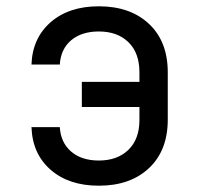

<svg xmlns="http://www.w3.org/2000/svg" viewBox="-20 -580 640 610"><path d="M294 10Q199 10 141 -40.5Q83 -91 80 -176H170Q173 -127 206 -98.5Q239 -70 294 -70Q353 -70 388 -104Q423 -138 423 -199V-240H240V-320H423V-350Q423 -412 388 -446Q353 -480 294 -480Q239 -480 206 -452Q173 -424 170 -375H80Q83 -459 141 -509.5Q199 -560 294 -560Q394 -560 453.5 -504Q513 -448 513 -350V-200Q513 -102 453.5 -46Q394 10 294 10Z"/></svg>

Font: JetBrainsMonoNL NFM
Style: Regular
Weight: 400
Monospace: yes
Designer: Philipp Nurullin, Konstantin Bulenkov
Foundry: JetBrains
Version: Version 2.304; ttfautohint (v1.8.4.7-5d5b);Nerd Fonts 3.3.0